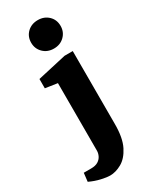

<svg xmlns="http://www.w3.org/2000/svg" viewBox="-247 -794 818 1018"><g transform="rotate(-30 162.0 -285.0)"><path d="M103 168Q84 168 50.5 160.5Q17 153 -17 137L-11 85H34Q61 85 77 75Q93 65 100.5 49.5Q108 34 108 19V-395L34 -406V-463L211 -503H261V-56Q261 29 236 78Q211 127 174.5 147.5Q138 168 103 168ZM182 -564Q143 -564 117.5 -589Q92 -614 92 -651Q92 -689 117.5 -713.5Q143 -738 182 -738Q221 -738 246.5 -713.5Q272 -689 272 -651Q272 -614 246.5 -589Q221 -564 182 -564Z"/></g></svg>

Font: Manuale ExtraBold
Style: Regular
Weight: 800
Version: Version 1.002